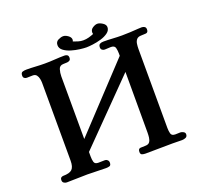

<svg xmlns="http://www.w3.org/2000/svg" viewBox="-147 -1046 1293 1224"><g transform="rotate(-20 500.0 -434.0)"><path d="M924 -21Q924 -5 912 0.5Q900 6 887 6Q871 6 855 5.5Q839 5 822 5Q776 5 730.5 6Q685 7 639 7Q626 7 615.5 3.5Q605 0 605 -16Q605 -38 621.5 -39Q638 -40 653 -40Q675 -40 683.5 -52Q692 -64 694 -81Q696 -98 696 -114V-526L303 -126V-94Q303 -75 307.5 -58Q312 -41 336 -41Q345 -41 358.5 -41.5Q372 -42 381 -42Q390 -42 397.5 -35Q405 -28 405 -17Q405 1 394.5 4.5Q384 8 370 8Q339 8 307.5 6.5Q276 5 244 5Q211 5 174 6.5Q137 8 104 8Q94 8 85 2Q76 -4 76 -16Q76 -30 83 -34.5Q90 -39 96 -39Q140 -39 157 -55.5Q174 -72 174 -114Q174 -246 173.5 -378Q173 -510 173 -641Q173 -654 170 -669.5Q167 -685 158.5 -696Q150 -707 133 -707Q125 -707 113 -706.5Q101 -706 93 -706Q83 -706 76 -711.5Q69 -717 69 -728Q69 -748 80.5 -752Q92 -756 108 -756Q139 -756 170 -754Q201 -752 232 -752Q264 -752 299.5 -754.5Q335 -757 366 -757Q377 -757 384.5 -752Q392 -747 392 -734Q392 -721 385 -716Q378 -711 368 -710Q362 -710 355 -709.5Q348 -709 342 -709Q316 -709 309 -686Q302 -663 302 -639L303 -214L697 -635V-652Q697 -671 692.5 -689Q688 -707 663 -707Q654 -707 642 -706Q630 -705 621 -705Q611 -705 603.5 -711Q596 -717 596 -728Q596 -745 605.5 -750.5Q615 -756 630 -756Q662 -756 693 -754Q724 -752 755 -752Q783 -752 810.5 -753.5Q838 -755 866 -757Q871 -757 878.5 -757.5Q886 -758 890 -758Q901 -758 909.5 -752.5Q918 -747 918 -734Q918 -713 902 -711.5Q886 -710 871 -710Q849 -710 839 -698.5Q829 -687 826.5 -669.5Q824 -652 824 -635Q824 -501 824.5 -366.5Q825 -232 825 -98Q825 -79 829.5 -61Q834 -43 859 -43Q867 -43 876 -43.5Q885 -44 893 -44Q902 -44 913 -38Q924 -32 924 -21ZM686 -834Q686 -812 666 -797Q646 -782 617 -773.5Q588 -765 560 -761.5Q532 -758 516 -758Q500 -758 472 -761.5Q444 -765 415.5 -773.5Q387 -782 367 -797Q347 -812 347 -834Q347 -857 366 -866.5Q385 -876 400 -876Q415 -876 432.5 -863.5Q450 -851 450 -835Q450 -829 447 -823Q463 -817 479.5 -812Q496 -807 513 -807Q532 -807 550.5 -812Q569 -817 585 -824Q584 -827 583.5 -829.5Q583 -832 583 -835Q583 -854 600.5 -865Q618 -876 632 -876Q647 -876 666.5 -863.5Q686 -851 686 -834Z"/></g></svg>

Font: Kaisei Tokumin ExtraBold
Style: Regular
Weight: 800
Designer: Font-Kai, 金井和夫
Foundry: KAZUO KANAI
Version: Version 5.003